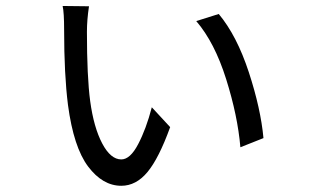

<svg xmlns="http://www.w3.org/2000/svg" viewBox="-20 -591 1040 633"><path d="M273.4 -570.3Q266.6 -525.4 266.6 -486.3Q266.6 -337.9 277.3 -257.8Q289.1 -170.9 316.9 -118.2Q344.7 -65.4 379.9 -65.4Q409.2 -65.4 435.5 -115.7Q461.9 -166 480.5 -237.3L541 -171.9Q503.9 -69.3 466.3 -23.9Q428.7 21.5 379.9 21.5Q318.4 21.5 270.5 -42Q222.7 -105.5 204.1 -245.1Q191.4 -345.7 191.4 -492.2Q191.4 -549.8 186.5 -571.3ZM701.2 -544.9Q760.7 -473.6 800.3 -353Q839.8 -232.4 848.6 -135.7L772.5 -105.5Q763.7 -209 725.6 -330.1Q687.5 -451.2 627 -521.5Z"/></svg>

Font: Nasu
Style: Regular
Weight: 400
Designer: Ryoko NISHIZUKA (kana &amp; ideographs); Paul D. Hunt (Latin, Greek &amp; Cyrillic); Wenlong ZHANG (bopomofo); Sandoll C
Version: Version 2014.1215